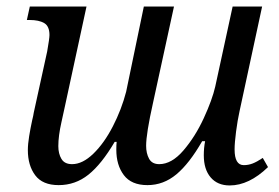

<svg xmlns="http://www.w3.org/2000/svg" viewBox="-20 -556 853 586"><path d="M602 -82Q602 -105 606 -125H597Q558 -57 518.5 -24Q479 9 430 9Q381 9 358 -21.5Q335 -52 335 -99Q335 -114 336 -123H330Q290 -55 250 -23Q210 9 159 9Q110 9 87.5 -21Q65 -51 65 -98Q65 -116 69 -140.5Q73 -165 78 -188Q82 -204 83 -212L124 -399Q131 -439 131 -449Q131 -476 115 -485.5Q99 -495 70 -495H62L71 -536H244L178 -231Q177 -225 167.5 -183Q158 -141 158 -110Q158 -87 167.5 -71Q177 -55 200 -55Q232 -55 265 -87Q298 -119 324.5 -170.5Q351 -222 365 -276L419 -536H511L447 -242Q426 -148 426 -111Q426 -88 435 -71.5Q444 -55 466 -55Q504 -55 540 -97Q576 -139 602 -195.5Q628 -252 637 -292L690 -536H780L711 -216Q705 -189 700.5 -154.5Q696 -120 696 -100Q696 -52 724 -52Q738 -52 751 -57Q764 -62 782 -74L798 -46Q740 10 681 10Q644 10 623 -14.5Q602 -39 602 -82Z"/></svg>

Font: Noto Serif Narrow
Style: Italic
Weight: 400
Width: 4
Italic angle: -12°
Designer: Monotype Design Team
Foundry: Monotype Imaging Inc.
Version: Version 1.001